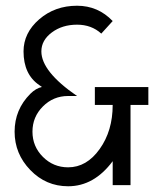

<svg xmlns="http://www.w3.org/2000/svg" viewBox="-20 -649 571 673"><path d="M375 -281.2H312.5V-343.8H500V-281.2H437.5V0H375V-84Q309.6 3.9 218.8 3.9Q141.1 3.9 86.2 -53Q31.2 -109.9 31.2 -187.5Q31.2 -265.1 86.4 -320.3Q105.5 -339.4 127 -344.2Q122.1 -347.2 117.7 -350.6Q62.5 -388.2 62.5 -468.8Q62.5 -533.7 117.4 -581.3Q172.4 -628.9 250 -628.9Q323.7 -628.9 375 -575.2L335 -531.2Q300.8 -562.5 250 -562.5Q198.2 -562.5 161.6 -535.2Q125 -507.8 125 -468.8Q125 -398.4 250 -312.5H218.8Q167 -312.5 130.4 -275.9Q93.8 -239.3 93.8 -187.5Q93.8 -135.7 130.4 -99.1Q167 -62.5 218.8 -62.5Q283.7 -62.5 329.3 -126.5Q375 -190.4 375 -281.2Z"/></svg>

Font: Juliett
Style: Regular
Weight: 400
Designer: GGBotNet
Foundry: GGBotNet
Version: 0.60